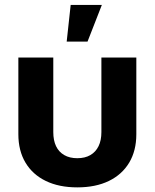

<svg xmlns="http://www.w3.org/2000/svg" viewBox="-20 -768 642 797"><path d="M300.8 9.8Q225.1 9.8 170.2 -16.8Q115.2 -43.5 85.7 -93Q56.2 -142.6 56.2 -210.9V-529.3H201.2V-219.7Q201.2 -185.5 212.6 -161.4Q224.1 -137.2 246.6 -124.3Q269 -111.3 300.8 -111.3Q333 -111.3 355.2 -124.3Q377.4 -137.2 389.2 -161.4Q400.9 -185.5 400.9 -219.7V-529.3H545.9V-210.9Q545.9 -142.6 516.4 -93Q486.8 -43.5 431.9 -16.8Q377 9.8 300.8 9.8ZM256.8 -595.2 273.4 -747.6H402.8L343.3 -595.2Z"/></svg>

Font: Inter 24pt
Style: Bold
Weight: 700
Designer: Rasmus Andersson
Foundry: rsms
Version: Version 4.001;git-66647c0bb